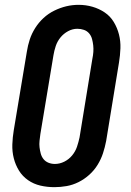

<svg xmlns="http://www.w3.org/2000/svg" viewBox="-20 -766 540 794"><path d="M205 8Q175 8 147 1.5Q119 -5 96 -21Q73 -37 58.5 -60.5Q44 -84 37 -111.5Q30 -139 31 -168.5Q32 -198 37 -228L91 -552Q95 -578 103 -602.5Q111 -627 125.5 -650Q140 -673 160 -691.5Q180 -710 204.5 -722Q229 -734 254 -740Q279 -746 305 -746Q335 -746 362.5 -738Q390 -730 413 -714.5Q436 -699 450.5 -675Q465 -651 472 -623.5Q479 -596 478 -566.5Q477 -537 472 -507L419 -183Q414 -157 406 -132.5Q398 -108 384 -85Q370 -62 349.5 -43.5Q329 -25 305 -13Q281 -1 255.5 3.5Q230 8 205 8ZM207 -88Q227 -88 246 -97.5Q265 -107 278.5 -123.5Q292 -140 298.5 -159.5Q305 -179 309 -198L362 -523Q365 -537 366 -551Q367 -565 365.5 -578.5Q364 -592 360.5 -605Q357 -618 348.5 -628Q340 -638 327 -642.5Q314 -647 300 -647Q280 -647 261.5 -637Q243 -627 230 -611Q217 -595 210.5 -575.5Q204 -556 201 -537L147 -212Q145 -198 143.5 -184Q142 -170 143.5 -157Q145 -144 148.5 -131Q152 -118 160 -108Q168 -98 180.5 -93Q193 -88 207 -88Z"/></svg>

Font: Iosevka Curly Slab Oblique
Style: Bold
Weight: 700
Italic angle: -9°
Monospace: yes
Designer: Belleve Invis
Foundry: Belleve Invis
Version: Version 11.1.0; ttfautohint (v1.8.3)